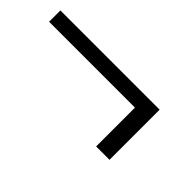

<svg xmlns="http://www.w3.org/2000/svg" viewBox="-31 -540 528 528"><g transform="rotate(45 233.0 -275.5)"><path d="M331 -329H-3V-373H383V-178H331Z"/></g></svg>

Font: Taviraj Medium
Style: Italic
Weight: 500
Italic angle: -12°
Designer: Katatrad Team
Foundry: CadsonDemak
Version: Version 1.001